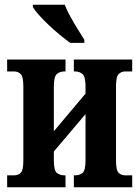

<svg xmlns="http://www.w3.org/2000/svg" viewBox="-20 -786 585 806"><path d="M10 0V-50H40Q55 -50 66.5 -60Q78 -70 78 -113V-423Q78 -465 66.5 -475.5Q55 -486 40 -486H10V-536H255V-486H249Q232 -486 219 -475.5Q206 -465 206 -422V-235L339 -393V-422Q339 -465 326 -475.5Q313 -486 296 -486H290V-536H535V-486H505Q490 -486 478.5 -475.5Q467 -465 467 -423V-113Q467 -70 478.5 -60Q490 -50 505 -50H535V0H290V-50H296Q313 -50 326 -59.5Q339 -69 339 -114V-307L206 -150V-114Q206 -69 219.5 -59.5Q233 -50 249 -50H255V0ZM275 -606Q255 -620 231.5 -639.5Q208 -659 184.5 -681Q161 -703 143.5 -723Q126 -743 118 -756V-766H252Q260 -744 275 -717Q290 -690 306 -664Q322 -638 334 -619V-606Z"/></svg>

Font: Noto Serif ExtraCondensed
Style: Bold
Weight: 700
Width: 2
Designer: Monotype Design Team
Foundry: Monotype Imaging Inc.
Version: Version 2.014; ttfautohint (v1.8.4.7-5d5b)